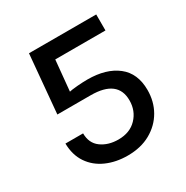

<svg xmlns="http://www.w3.org/2000/svg" viewBox="-152 -764 875 904"><g transform="rotate(-30 286.0 -312.0)"><path d="M288 13Q224.5 13 173.2 -9.8Q122 -32.5 92.2 -76.5Q62.5 -120.5 61.5 -183H157.5Q157.5 -129.5 195.2 -102Q233 -74.5 288 -74.5Q350.5 -74.5 387.5 -113.2Q424.5 -152 424.5 -208.5Q424.5 -320.5 278 -320.5H97L125.5 -637H491V-550H202L221 -580L201 -372.5L191 -382Q215 -387.5 246.5 -390Q278 -392.5 301.5 -392.5Q403 -392.5 462.8 -345.8Q522.5 -299 522.5 -208.5Q522.5 -146 493.8 -96Q465 -46 412.5 -16.5Q360 13 288 13Z"/></g></svg>

Font: Karla Medium
Style: Regular
Weight: 500
Designer: Jonathan Pinhorn
Version: Version 2.001